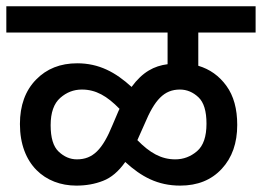

<svg xmlns="http://www.w3.org/2000/svg" viewBox="-20 -642 828 607"><path d="M509.8 -539.1V-439C467.3 -433.6 430.7 -414.6 396 -367.2C345.2 -413.6 293 -441.9 224.1 -441.9C170.9 -441.9 127.4 -424.8 93.8 -390.1C60.1 -355.5 43 -308.6 43 -250C43 -122.1 122.6 -55.2 221.2 -55.2C252 -55.2 279.8 -60.1 305.7 -70.3C331.5 -80.1 355 -100.1 376 -129.9C426.8 -83.5 478 -55.2 549.8 -55.2C604.5 -55.2 648.4 -72.8 681.2 -108.4C713.9 -143.6 730 -189.9 730 -247.1C730 -297.9 718.8 -338.9 695.8 -370.6C672.9 -402.3 643.1 -423.3 606.9 -434.1V-539.1H788.1V-622.1H0V-539.1ZM437 -250C468.8 -326.2 498.5 -358.9 548.8 -358.9C570.8 -358.9 590.3 -350.6 607.4 -334.5C624.5 -318.4 632.8 -290.5 632.8 -251C632.8 -210.4 623 -181.2 603 -164.1C583 -147 560.1 -138.2 534.2 -138.2C489.7 -138.2 453.6 -158.7 414.1 -199.2C415.5 -201.2 416.5 -203.1 417 -205.1ZM140.1 -246.1C140.1 -286.1 150.4 -314.9 170.4 -332.5C190.4 -350.1 212.9 -358.9 238.8 -358.9C283.2 -358.9 318.4 -338.4 357.9 -297.9V-297.4C357.4 -297.4 357.4 -297.4 357.4 -296.9V-296.4H356.9V-295.9C356.9 -295.4 356.9 -295.4 356.4 -295.4V-294.9V-294.4C356 -294.4 356 -294.4 356 -293.9V-293.5H355.5V-293V-292.5C355 -292.5 355 -292.5 355 -292L335.9 -247.1C304.2 -169.4 273.9 -138.2 223.1 -138.2C201.7 -138.2 182.6 -146.5 165.5 -162.6C148.4 -178.7 140.1 -206.5 140.1 -246.1Z"/></svg>

Font: Noto Reveo Sans
Style: Regular
Weight: 500
Designer: Monotype Design Team
Foundry: Monotype Imaging Inc.
Version: Version 2.007